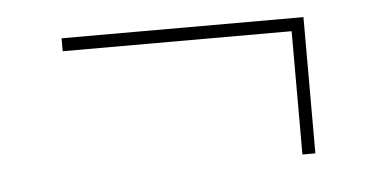

<svg xmlns="http://www.w3.org/2000/svg" viewBox="-31 -412 636 325"><g transform="rotate(-5 287.5 -250.0)"><path d="M82.5 -365.5H493.5V-134H471.5V-343.5H82.5Z"/></g></svg>

Font: Newsreader Display ExtraLight
Style: Regular
Weight: 275
Designer: Hugues Gentile
Foundry: Production Type
Version: Version 1.001